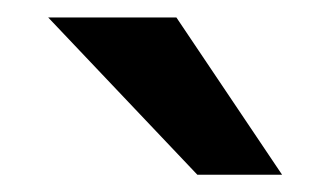

<svg xmlns="http://www.w3.org/2000/svg" viewBox="-20 -730 378 220"><path d="M35.2 -710H182.1L303.2 -529.8H206.1Z"/></svg>

Font: Overused Grotesk SemiBold
Style: Regular
Weight: 600
Version: Version 0.002